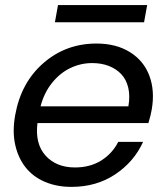

<svg xmlns="http://www.w3.org/2000/svg" viewBox="-20 -729 660 758"><path d="M344.2 -480Q298.8 -480 257.8 -460.4Q216.8 -440.9 185.3 -401.6Q153.8 -362.3 140.1 -309.1H486.8Q494.1 -350.1 486.3 -382.8Q478.5 -415.5 458.5 -436.5Q438.5 -457.5 409.2 -468.8Q379.9 -480 344.2 -480ZM544.9 -168.9Q508.8 -89.8 434.6 -40.5Q360.4 8.8 262.2 8.8Q204.1 8.8 157.5 -11Q110.8 -30.8 81.3 -67.9Q51.8 -105 40 -157.5Q28.3 -210 40 -274.9Q63 -403.3 151.6 -480.2Q240.2 -557.1 360.8 -557.1Q439 -557.1 493.4 -522.9Q547.9 -488.8 569.8 -429.7Q591.8 -370.6 579.1 -296.9Q575.7 -275.4 565.9 -243.2H127.9Q117.7 -161.6 159.9 -114.7Q202.1 -67.9 275.9 -67.9Q335.4 -67.9 379.4 -95.2Q423.3 -122.6 446.8 -168.9ZM196.8 -641.1 209 -709H561L548.8 -641.1Z"/></svg>

Font: SVN-Poppins
Style: Italic
Weight: 400
Italic angle: -10°
Designer: Ninad Kale (Devanagari), Jonny Pinhorn (Latin)
Foundry: Indian Type Foundry
Version: Version 3.002 2017